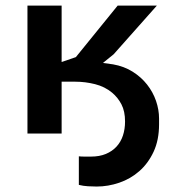

<svg xmlns="http://www.w3.org/2000/svg" viewBox="-20 -477 633 686"><path d="M426.8 -43Q426.8 -79.1 414.1 -103.8Q401.4 -128.4 380.4 -146Q354.5 -167.5 319.6 -176.3Q284.7 -185.1 249.5 -185.1H200.2V0H78.1V-457H200.2V-255.4L251 -272.9L400.4 -457H540.5L386.2 -283.2L347.7 -252L383.8 -247.1Q423.3 -240.2 453.9 -220.9Q484.4 -201.7 505.4 -175Q526.4 -148.4 537.4 -116.7Q548.3 -85 548.3 -53.7V-32.7Q548.3 23.4 528.8 65.2Q509.3 106.9 477.8 134.5Q446.3 162.1 406.2 175.8Q366.2 189.5 325.2 189.5Q311 189.5 294.2 188.5Q277.3 187.5 261.7 183.6V81.5Q265.6 82 271.5 82.3Q277.3 82.5 283.7 82.5Q290 82.5 295.9 82.5Q301.8 82.5 305.2 82.5Q335.4 82.5 358.2 73Q380.9 63.5 396.2 46.9Q411.6 30.3 419.2 7.3Q426.8 -15.6 426.8 -43Z"/></svg>

Font: PT Astra Sans
Style: Bold
Weight: 700
Designer: A.Korolkova, I. Chaeva
Foundry: ParaType Ltd
Version: Version 1.001; ttfautohint (v1.6)